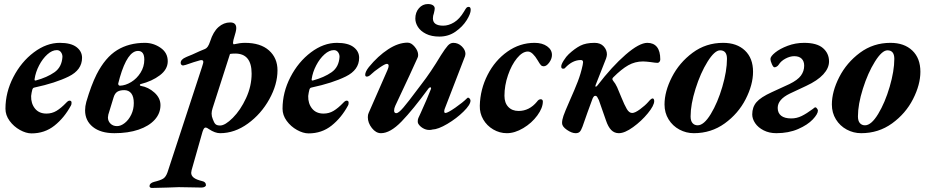

<svg xmlns="http://www.w3.org/2000/svg" viewBox="-20 -645 4584 950"><path d="M7 -107Q7 -188 46 -263.5Q85 -339 147.5 -386Q210 -433 276 -433Q331 -433 358.5 -412Q386 -391 386 -359Q386 -299 320 -266.5Q254 -234 151 -212Q146 -211 144 -209Q142 -207 140 -202Q136 -187 134 -170Q133 -133 153 -108Q173 -83 210 -83Q237 -83 259.5 -96.5Q282 -110 307 -136Q317 -147 324 -147Q334 -147 334 -137Q334 -127 331 -123Q298 -62 249.5 -23.5Q201 15 136 15Q109 15 78.5 -2Q48 -19 27.5 -47Q7 -75 7 -107ZM289 -364Q289 -377 281.5 -387Q274 -397 261 -397Q238 -397 214.5 -376Q191 -355 173.5 -321.5Q156 -288 151 -253V-251Q151 -245 158 -247Q213 -262 249.5 -287.5Q286 -313 289 -364Z M401 -99Q401 -119 407 -141Q431 -223 458 -277Q501 -361 559.5 -397Q618 -433 697 -433Q739 -433 774.5 -408.5Q810 -384 810 -342Q810 -302 771 -272.5Q732 -243 676 -229Q672 -228 672 -224.5Q672 -221 677 -220Q714 -214 744 -187Q774 -160 774 -125Q774 -84 745.5 -52.5Q717 -21 665.5 -3.5Q614 14 546 14Q478 14 439.5 -17Q401 -48 401 -99ZM694 -350Q694 -393 663 -393Q611 -393 573 -262L565 -232V-230Q565 -226 567.5 -223.5Q570 -221 574 -221Q601 -222 629 -239Q657 -256 675.5 -285.5Q694 -315 694 -350ZM642 -135Q642 -167 629.5 -183Q617 -199 595 -199Q573 -199 560.5 -191Q548 -183 542 -163L516 -78Q514 -68 514 -64Q514 -46 526.5 -33.5Q539 -21 559 -21Q578 -21 597.5 -36.5Q617 -52 629.5 -78Q642 -104 642 -135Z M720 274Q721 261 742 255Q775 247 788 238.5Q801 230 809 207L979 -312Q980 -316 983 -325Q986 -334 986 -339Q986 -350 971 -347Q941 -339 899 -324Q887 -321 886 -321Q881 -321 877.5 -324.5Q874 -328 874 -334Q874 -351 900 -362Q899 -362 931 -375Q974 -395 995 -403Q1002 -406 1008 -414.5Q1014 -423 1020 -441Q1035 -488 1061 -511Q1087 -534 1119 -534Q1149 -534 1149 -506Q1149 -498 1146 -486L1135 -447Q1133 -437 1133 -434Q1133 -430 1134.5 -427.5Q1136 -425 1138 -426Q1168 -433 1192 -433Q1269 -433 1311 -395.5Q1353 -358 1353 -297Q1353 -227 1312.5 -154Q1272 -81 1206.5 -33.5Q1141 14 1069 14Q1044 14 1014 -6Q1003 -14 998 -14Q993 -14 989.5 -9.5Q986 -5 982 7L928 197Q926 207 926 210Q926 224 938.5 234Q951 244 980 251Q999 255 999 271Q999 276 992.5 279.5Q986 283 977 283Q943 283 924 282L865 281L809 283Q755 285 731 285Q726 285 722.5 282Q719 279 720 274ZM1225 -281Q1225 -380 1144 -380Q1127 -380 1118 -378L1032 -110Q1027 -95 1027 -83Q1027 -69 1033 -55Q1039 -38 1046 -31Q1053 -24 1069 -24Q1094 -24 1132 -62Q1170 -100 1197.5 -159.5Q1225 -219 1225 -281Z M1378 -107Q1378 -188 1417 -263.5Q1456 -339 1518.5 -386Q1581 -433 1647 -433Q1702 -433 1729.5 -412Q1757 -391 1757 -359Q1757 -299 1691 -266.5Q1625 -234 1522 -212Q1517 -211 1515 -209Q1513 -207 1511 -202Q1507 -187 1505 -170Q1504 -133 1524 -108Q1544 -83 1581 -83Q1608 -83 1630.5 -96.5Q1653 -110 1678 -136Q1688 -147 1695 -147Q1705 -147 1705 -137Q1705 -127 1702 -123Q1669 -62 1620.5 -23.5Q1572 15 1507 15Q1480 15 1449.5 -2Q1419 -19 1398.5 -47Q1378 -75 1378 -107ZM1660 -364Q1660 -377 1652.5 -387Q1645 -397 1632 -397Q1609 -397 1585.5 -376Q1562 -355 1544.5 -321.5Q1527 -288 1522 -253V-251Q1522 -245 1529 -247Q1584 -262 1620.5 -287.5Q1657 -313 1660 -364Z M1800 -65Q1800 -78 1804 -86L1897 -298Q1903 -312 1903 -319Q1903 -329 1894 -329Q1885 -329 1857.5 -310Q1830 -291 1817 -278Q1805 -266 1795 -266Q1787 -266 1787 -275Q1787 -290 1805 -313Q1850 -368 1900.5 -401Q1951 -434 1997 -434Q2015 -434 2032 -413.5Q2049 -393 2049 -373Q2049 -365 2046 -359Q2020 -300 1936 -122Q1930 -109 1930 -98Q1930 -85 1941 -85Q1952 -85 1976 -113Q2000 -141 2043 -199L2065 -228Q2111 -287 2162 -372Q2183 -405 2195.5 -419Q2208 -433 2223 -433Q2247 -433 2265 -415.5Q2283 -398 2283 -378Q2283 -375 2281 -367L2181 -108Q2178 -101 2178 -94Q2178 -86 2184 -86Q2195 -86 2232.5 -112Q2270 -138 2291 -159Q2294 -162 2295 -162Q2300 -162 2304 -157Q2308 -152 2308 -147Q2308 -127 2273.5 -93Q2239 -59 2193.5 -32Q2148 -5 2119 -4Q2114 -2 2104 -2Q2087 -2 2071.5 -11.5Q2056 -21 2049 -34Q2047 -38 2047 -45Q2047 -54 2050 -61L2062 -87Q2094 -157 2112 -204L2113 -208Q2113 -213 2109 -213Q2105 -213 2100 -207Q2023 -102 1967 -44Q1911 14 1865 14Q1840 14 1820 -11.5Q1800 -37 1800 -65ZM2035 -553Q2035 -584 2053 -604.5Q2071 -625 2097 -625Q2113 -625 2122 -619Q2131 -613 2131 -603Q2131 -596 2127 -580Q2122 -567 2122 -554Q2122 -518 2173 -518Q2200 -518 2227 -534.5Q2254 -551 2276 -588Q2284 -602 2288 -606.5Q2292 -611 2299 -611Q2309 -611 2309 -596Q2309 -577 2289 -545Q2269 -513 2234 -488.5Q2199 -464 2154 -464Q2115 -464 2088 -477.5Q2061 -491 2048 -511.5Q2035 -532 2035 -553Z M2354 -122Q2356 -203 2392.5 -274.5Q2429 -346 2490.5 -389.5Q2552 -433 2625 -433Q2663 -433 2687 -416Q2711 -399 2711 -373Q2711 -354 2697.5 -335.5Q2684 -317 2670 -317Q2662 -317 2656.5 -322.5Q2651 -328 2640 -347Q2629 -366 2616.5 -378Q2604 -390 2592 -390Q2565 -390 2538 -357Q2511 -324 2493.5 -273Q2476 -222 2476 -171Q2476 -136 2495 -116Q2514 -96 2546 -96Q2599 -96 2637 -142Q2645 -154 2656 -154Q2660 -154 2663 -151Q2666 -148 2666 -143Q2666 -111 2638.5 -73.5Q2611 -36 2569 -11Q2527 14 2488 14Q2452 14 2420.5 -4.5Q2389 -23 2371 -54Q2353 -85 2354 -122Z M2761 -36Q2761 -52 2768 -72Q2774 -90 2799 -147Q2824 -203 2839 -242Q2854 -281 2863 -323L2865 -337Q2865 -348 2854 -348Q2813 -348 2777 -310Q2774 -305 2767 -305Q2757 -305 2757 -315Q2756 -325 2769 -345.5Q2782 -366 2794 -377Q2824 -405 2851.5 -419Q2879 -433 2922 -433Q2951 -433 2967 -415.5Q2983 -398 2983 -376Q2983 -368 2979 -356L2927 -224Q2926 -222 2926 -219Q2926 -216 2928 -216Q2931 -216 2936 -222Q3008 -316 3075.5 -374.5Q3143 -433 3183 -433Q3214 -433 3230.5 -412.5Q3247 -392 3247 -351Q3247 -344 3243 -339Q3239 -334 3233 -334Q3224 -334 3198 -338Q3188 -339 3179 -340Q3170 -341 3162 -341Q3122 -341 3088.5 -322Q3055 -303 3014 -262Q3010 -258 3010 -254Q3010 -250 3014 -245Q3025 -232 3033.5 -213.5Q3042 -195 3055 -162Q3070 -125 3081.5 -105.5Q3093 -86 3108 -86Q3122 -86 3147 -104.5Q3172 -123 3187 -140Q3202 -158 3209 -158Q3213 -158 3215 -154Q3217 -150 3217 -145Q3217 -123 3185.5 -84.5Q3154 -46 3112.5 -16Q3071 14 3042 14Q3020 14 3004.5 -1.5Q2989 -17 2978 -50L2943 -150Q2938 -161 2934.5 -166Q2931 -171 2925 -171Q2916 -171 2909 -149Q2903 -131 2887 -89L2862 -18Q2855 1 2848 7.5Q2841 14 2828 14Q2809 14 2785 -2.5Q2761 -19 2761 -36Z M3268 -128Q3268 -192 3304.5 -263.5Q3341 -335 3407 -384Q3473 -433 3558 -433Q3626 -433 3666 -395Q3706 -357 3706 -290Q3706 -226 3669.5 -154.5Q3633 -83 3566 -34.5Q3499 14 3413 14Q3375 14 3341.5 -4Q3308 -22 3288 -54.5Q3268 -87 3268 -128ZM3577 -354Q3577 -396 3543 -396Q3516 -396 3481 -340Q3446 -284 3421.5 -206Q3397 -128 3397 -69Q3397 -47 3406.5 -36Q3416 -25 3432 -25Q3463 -25 3497 -81Q3531 -137 3554 -215.5Q3577 -294 3577 -354Z M3702 -79Q3702 -115 3723 -139.5Q3744 -164 3799 -189L3886 -229Q3927 -249 3943 -271Q3959 -293 3959 -320Q3959 -342 3946.5 -354.5Q3934 -367 3910 -367Q3889 -367 3866.5 -355Q3844 -343 3833 -325Q3829 -319 3823 -315.5Q3817 -312 3812 -312Q3806 -312 3799 -328Q3792 -344 3792 -353Q3792 -366 3815.5 -385Q3839 -404 3877.5 -418.5Q3916 -433 3959 -433Q4022 -433 4052 -407Q4082 -381 4082 -341Q4082 -308 4053.5 -277Q4025 -246 3969 -220L3888 -182Q3828 -153 3828 -111Q3828 -86 3845 -72.5Q3862 -59 3895 -59Q3922 -59 3946.5 -71Q3971 -83 4002 -106Q4004 -107 4007.5 -110.5Q4011 -114 4015 -114Q4018 -114 4022.5 -108Q4027 -102 4027 -98Q4027 -81 4001.5 -54Q3976 -27 3929 -6.5Q3882 14 3821 14Q3786 14 3758.5 0Q3731 -14 3716.5 -35.5Q3702 -57 3702 -79Z M4096 -128Q4096 -192 4132.5 -263.5Q4169 -335 4235 -384Q4301 -433 4386 -433Q4454 -433 4494 -395Q4534 -357 4534 -290Q4534 -226 4497.5 -154.5Q4461 -83 4394 -34.5Q4327 14 4241 14Q4203 14 4169.5 -4Q4136 -22 4116 -54.5Q4096 -87 4096 -128ZM4405 -354Q4405 -396 4371 -396Q4344 -396 4309 -340Q4274 -284 4249.5 -206Q4225 -128 4225 -69Q4225 -47 4234.5 -36Q4244 -25 4260 -25Q4291 -25 4325 -81Q4359 -137 4382 -215.5Q4405 -294 4405 -354Z"/></svg>

Font: EB Garamond
Style: Bold Italic
Weight: 700
Italic angle: -17.2°
Designer: Georg Duffner and Octavio Pardo
Foundry: Georg Duffner
Version: Version 1.000